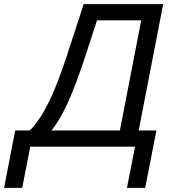

<svg xmlns="http://www.w3.org/2000/svg" viewBox="-112 -708 836 927"><path d="M34.2 0 -4.9 199.2H-92.3L-38.6 -78.1H31.7Q80.1 -126.5 122.6 -212.4Q165 -298.3 210.9 -439L292 -688H675.8L557.6 -78.1H643.1L588.9 199.2H501L540 0ZM136.7 -78.1H466.8L569.8 -609.9H356.4L297.9 -430.2Q252.9 -293.9 214.1 -209.5Q175.3 -125 136.7 -78.1Z"/></svg>

Font: Arimo
Style: Italic
Weight: 400
Italic angle: -12°
Designer: Steve Matteson
Foundry: Monotype Imaging Inc.
Version: Version 1.33